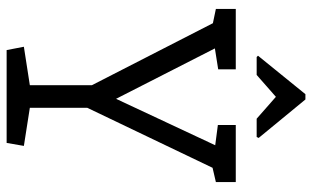

<svg xmlns="http://www.w3.org/2000/svg" viewBox="-201 -740 941 579"><g transform="rotate(90 269.5 -450.5)"><path d="M131 0 121 -52 237 -70V-257L50 -622L7 -631V-691H189V-638L126 -628L278 -330L418 -629L357 -637V-691H529V-631L486 -621L305 -243V-70L420 -52L411 0ZM152 -754 148 -758 264 -901H280L396 -760L393 -754H338L272 -812L206 -754Z"/></g></svg>

Font: Kreon Light Light
Style: Regular
Weight: 300
Version: Version 2.002